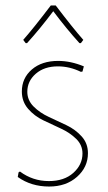

<svg xmlns="http://www.w3.org/2000/svg" viewBox="-20 -678 397 703"><path d="M74 -520 65 -532Q103 -575 166 -658H184Q247 -575 285 -532L276 -520H271Q223 -573 175 -637Q127 -573 79 -520ZM193 -455Q239 -455 287 -435L282 -416L276 -415Q235 -435 192 -435Q142 -435 111 -408Q80 -381 80 -342Q80 -311 103 -288Q126 -265 158.5 -250Q191 -235 223.5 -219.5Q256 -204 279 -178.5Q302 -153 302 -117Q302 -66 262 -30.5Q222 5 160 5Q94 5 45 -30L48 -47L53 -50Q100 -15 159 -15Q215 -15 248.5 -45Q282 -75 282 -116Q282 -147 259 -169.5Q236 -192 203.5 -207Q171 -222 138.5 -237.5Q106 -253 83 -279.5Q60 -306 60 -343Q60 -392 96.5 -423.5Q133 -455 193 -455Z"/></svg>

Font: Alegreya Sans SC Thin
Style: Regular
Weight: 100
Designer: Juan Pablo del Peral
Foundry: Huerta Tipografica
Version: Version 2.007